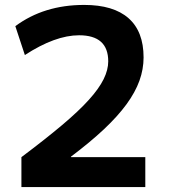

<svg xmlns="http://www.w3.org/2000/svg" viewBox="-20 -760 687 780"><path d="M67 -121.6Q164.7 -195 232.4 -252Q300 -309 341 -354.5Q382.1 -400 400.9 -438.2Q419.7 -476.3 419.7 -510.7Q419.7 -616.7 301.3 -616.7Q204.3 -616.7 81 -536.4L42.3 -653.7Q158.3 -740 322 -740Q440.7 -740 502 -686.2Q563.3 -632.3 563.3 -526.7Q563.3 -479 546.5 -432.2Q529.6 -385.3 494 -336.5Q458.3 -287.7 402.5 -235.1Q346.6 -182.6 268.3 -123.6V-121.6H570.3V0H67Z"/></svg>

Font: M PLUS 2 Thin
Style: Regular
Weight: 100
Designer: Coji Morishita
Foundry: UNDERFOREST DESIGN
Version: Version 1.001